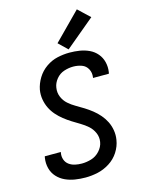

<svg xmlns="http://www.w3.org/2000/svg" viewBox="-143 -1065 862 1155"><g transform="rotate(-15 288.0 -487.5)"><path d="M243 8Q281 8 319.5 -0.5Q358 -9 393.5 -31.5Q429 -54 451.5 -89Q474 -124 480 -163Q485 -193 480 -222.5Q475 -252 462.5 -277Q450 -302 431.5 -323.5Q413 -345 391 -362.5Q369 -380 345 -395Q321 -410 296.5 -424Q272 -438 251 -456.5Q230 -475 218.5 -502Q207 -529 212 -560Q216 -588 236 -612.5Q256 -637 285 -646.5Q314 -656 342 -656Q370 -656 395 -647Q420 -638 432.5 -614.5Q445 -591 441 -563Q440 -561 440 -559H539Q540 -563 541 -568Q546 -600 538.5 -630.5Q531 -661 511.5 -684Q492 -707 464.5 -720Q437 -733 406 -738Q375 -743 342 -743Q305 -743 267 -734.5Q229 -726 195.5 -702.5Q162 -679 141 -644.5Q120 -610 113 -573Q108 -543 113 -513.5Q118 -484 130.5 -458.5Q143 -433 161.5 -412Q180 -391 202 -373.5Q224 -356 248 -341Q272 -326 296.5 -311.5Q321 -297 342 -278.5Q363 -260 375 -233Q387 -206 382 -176Q377 -146 354.5 -121.5Q332 -97 302 -88Q272 -79 243 -79Q221 -79 200.5 -83.5Q180 -88 163.5 -100Q147 -112 140 -132Q133 -152 137 -174L138 -179H38Q37 -174 36 -169Q31 -136 39 -105Q47 -74 68 -51Q89 -28 117.5 -15Q146 -2 178 3Q210 8 243 8ZM343 -763 525 -915 453 -983 288 -816Z"/></g></svg>

Font: Iosevka Sparkle Medium Oblique
Style: Regular
Weight: 500
Italic angle: -9°
Designer: Belleve Invis
Foundry: Belleve Invis
Version: Version 4.5.0; ttfautohint (v1.8.3)